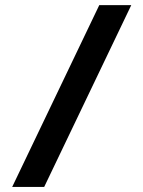

<svg xmlns="http://www.w3.org/2000/svg" viewBox="-20 -742 569 762"><path d="M374 -721.7H501L155.3 0H28.3Z"/></svg>

Font: Estedad-FD ExtraBold
Style: Regular
Weight: 800
Designer: Amin Abedi
Version: Version 7.3